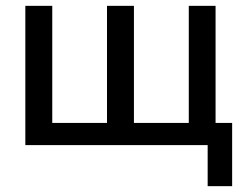

<svg xmlns="http://www.w3.org/2000/svg" viewBox="-20 -492 838 651"><path d="M65.9 0V-472.2H157.2V-75.2H342.8V-472.2H434.1V-75.2H620.1V-472.2H710.9V-75.2H767.1V139.2H684.1V0Z"/></svg>

Font: CMU Bright
Style: SemiBold
Weight: 600
Version: Version 0.7.0